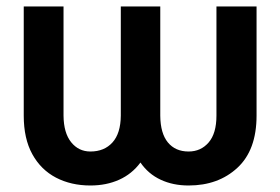

<svg xmlns="http://www.w3.org/2000/svg" viewBox="-20 -566 870 596"><path d="M53.7 -207V-545.9H177.2V-207Q177.7 -153.3 200.9 -124.5Q224.1 -95.7 260.7 -95.7Q303.7 -95.7 329.1 -123.8Q354.5 -151.9 355 -207V-545.9H477.5V-207Q478 -151.9 501.2 -123.8Q524.4 -95.7 565.4 -95.7Q603.5 -95.7 627.7 -123.8Q651.9 -151.9 651.9 -207V-545.9H776.4V-207Q776.4 -100.1 717 -45.2Q657.7 9.8 565.4 9.8Q517.1 9.8 478.8 -8.1Q440.4 -25.9 416 -61.5Q389.6 -25.9 349.9 -8.1Q310.1 9.8 260.7 9.8Q200.7 9.8 153.8 -14.6Q106.9 -39.1 80.3 -87.4Q53.7 -135.7 53.7 -207Z"/></svg>

Font: Inter Display Semi Bold
Style: Regular
Weight: 600
Designer: Rasmus Andersson
Foundry: rsms
Version: Version 4.000;git-37864ae